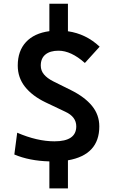

<svg xmlns="http://www.w3.org/2000/svg" viewBox="-20 -870 626 1046"><path d="M249 156.2V9.3Q139.6 6.3 58.1 -28.3L73.7 -147Q182.1 -100.1 276.9 -100.1Q395.5 -100.1 395.5 -181.6Q395.5 -233.9 335.9 -261.2L228 -312.5Q155.8 -347.2 116.2 -397.2Q76.7 -447.3 76.7 -512.7Q76.7 -592.3 121.3 -640.6Q166 -689 249 -700.2V-849.6H350.1V-699.7Q448.7 -685.5 522.9 -615.7L442.4 -526.9Q367.2 -593.8 298.8 -593.8Q252.9 -593.8 227.5 -573Q202.1 -552.2 202.1 -512.7Q202.1 -485.4 219.5 -464.6Q236.8 -443.8 269.5 -427.2L366.7 -378.9Q441.4 -341.8 481.2 -293.2Q521 -244.6 521 -181.2Q521 -26.4 350.1 3.4V156.2Z"/></svg>

Font: Cascadia Mono PL SemiBold
Style: Regular
Weight: 600
Monospace: yes
Designer: Aaron Bell
Foundry: Saja Typeworks
Version: Version 2404.023; ttfautohint (v1.8.4)